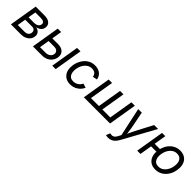

<svg xmlns="http://www.w3.org/2000/svg" viewBox="298 -1901 3459 3459"><g transform="rotate(45 2027.5 -171.5)"><path d="M30.8 0 120.6 -542.5H342.8Q432.6 -542.5 478 -502.7Q523.4 -462.9 512.2 -397.5Q504.4 -350.1 471.4 -322.5Q438.5 -294.9 388.7 -285.2Q419.4 -280.8 445.6 -263.7Q471.7 -246.6 485.1 -217.3Q498.5 -188 491.7 -147Q484.9 -104 457.5 -70.8Q430.2 -37.6 386.7 -18.8Q343.3 0 287.6 0ZM127 -79.6H300.8Q340.3 -79.6 368.4 -98.4Q396.5 -117.2 402.8 -153.3Q409.7 -193.4 390.4 -217.5Q371.1 -241.7 327.6 -241.7H153.8ZM165.5 -314.9H305.7Q354 -314.9 385.7 -335Q417.5 -355 423.3 -391.1Q428.7 -425.8 403.6 -444.3Q378.4 -462.9 329.6 -462.9H190.4Z M723.6 -349.1H880.4Q944.8 -349.1 985.4 -326.7Q1025.9 -304.2 1042.7 -265.4Q1059.6 -226.6 1051.3 -176.3Q1043 -126.5 1012.9 -86.4Q982.9 -46.4 934.8 -23.2Q886.7 0 823.2 0H591.8L681.6 -542.5H769L692.4 -80.6H835.4Q885.3 -80.6 920.7 -106.7Q956.1 -132.8 962.4 -172.9Q969.2 -214.8 943.4 -241.2Q917.5 -267.6 867.7 -267.6H709.5ZM1084 0 1173.8 -542.5H1261.2L1171.4 0Z M1547.4 11.7Q1481.9 11.7 1434.6 -15.9Q1387.2 -43.5 1361.6 -93.3Q1335.9 -143.1 1335.9 -210.4Q1335.9 -274.9 1356.2 -335.4Q1376.5 -396 1414.6 -444.6Q1452.6 -493.2 1506.8 -521.5Q1561 -549.8 1629.4 -549.8Q1670.4 -549.8 1704.8 -539.1Q1739.3 -528.3 1765.4 -507.8Q1791.5 -487.3 1807.9 -458.5Q1824.2 -429.7 1828.6 -393.6L1743.2 -377Q1740.7 -397.9 1732.2 -415.3Q1723.6 -432.6 1709.2 -445.3Q1694.8 -458 1674.3 -464.8Q1653.8 -471.7 1627.4 -471.7Q1578.1 -471.7 1540 -448.5Q1502 -425.3 1476.1 -387Q1450.2 -348.6 1437 -302.7Q1423.8 -256.8 1423.8 -211.4Q1423.8 -170.4 1436.8 -137.5Q1449.7 -104.5 1477.5 -85.4Q1505.4 -66.4 1549.3 -66.4Q1577.6 -66.4 1602.5 -74.2Q1627.4 -82 1648.2 -95.9Q1668.9 -109.9 1684.3 -128.7Q1699.7 -147.5 1709 -169.9L1790.5 -144.5Q1774.9 -108.4 1749.8 -79.6Q1724.6 -50.8 1692.9 -30.3Q1661.1 -9.8 1624.3 1Q1587.4 11.7 1547.4 11.7Z M1979 -542.5H2066.4L1989.7 -80.6H2192.4L2269 -542.5H2356.4L2279.8 -80.6H2482.4L2559.1 -542.5H2646.5L2556.6 0H1889.2Z M2652.3 198.2 2684.6 122.6 2697.8 124.5Q2723.6 129.9 2745.1 126.5Q2766.6 123 2786.1 105.2Q2805.7 87.4 2824.2 50.8L2849.1 2L2731.9 -542.5H2822.8L2885.7 -221.7Q2895.5 -172.9 2900.4 -124.3Q2905.3 -75.7 2911.6 -29.8H2880.4Q2901.9 -75.7 2922.9 -124.3Q2943.8 -172.9 2969.7 -221.7L3138.7 -542.5H3238.3L2895 83Q2872.1 125 2844.2 152.6Q2816.4 180.2 2783.7 193.8Q2751 207.5 2712.9 207.5Q2692.4 207.5 2676 204.6Q2659.7 201.7 2652.3 198.2Z M3249 0 3338.9 -542.5H3421.9L3332 0ZM3350.6 -231.9 3363.8 -310.1H3561.5L3548.3 -231.9ZM3716.3 11.7Q3650.9 11.7 3603.5 -15.9Q3556.2 -43.5 3530.8 -93.5Q3505.4 -143.6 3505.4 -210.4Q3505.4 -274.9 3525.6 -335.7Q3545.9 -396.5 3584 -444.8Q3622.1 -493.2 3676.3 -521.5Q3730.5 -549.8 3798.3 -549.8Q3864.3 -549.8 3911.9 -522.5Q3959.5 -495.1 3984.9 -445.1Q4010.3 -395 4010.3 -327.1Q4010.3 -261.7 3989.7 -200.9Q3969.2 -140.1 3930.7 -92Q3892.1 -43.9 3837.9 -16.1Q3783.7 11.7 3716.3 11.7ZM3718.3 -66.4Q3768.6 -66.4 3806.6 -89.6Q3844.7 -112.8 3870.6 -151.1Q3896.5 -189.5 3909.4 -235.1Q3922.4 -280.8 3922.4 -325.7Q3922.4 -367.2 3909.2 -400.1Q3896 -433.1 3868.2 -452.4Q3840.3 -471.7 3795.9 -471.7Q3746.6 -471.7 3708.7 -448.5Q3670.9 -425.3 3645 -387Q3619.1 -348.6 3606 -302.7Q3592.8 -256.8 3592.8 -210.9Q3592.8 -149.4 3622.6 -107.9Q3652.3 -66.4 3718.3 -66.4Z"/></g></svg>

Font: Inter 16pt
Style: Italic
Weight: 400
Italic angle: -9.3988°
Version: Version 4.001;git-66647c0bb